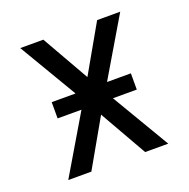

<svg xmlns="http://www.w3.org/2000/svg" viewBox="-99 -615 699 711"><g transform="rotate(-20 250.0 -260.0)"><path d="M53 0 188 -228H94V-292H188L53 -520H144L250 -334L356 -520H447L312 -292H406V-228H312L447 0H356L250 -186L144 0Z"/></g></svg>

Font: Iosevka Fuck
Style: Regular
Weight: 400
Monospace: yes
Designer: Belleve Invis
Foundry: Belleve Invis
Version: Version 28.0.7; ttfautohint (v1.8.3)